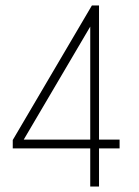

<svg xmlns="http://www.w3.org/2000/svg" viewBox="-20 -680 505 700"><path d="M341 -660V-171H416V-139H341V0H309V-139H26.5V-169.5L315 -660ZM309 -171V-583L66.5 -171Z"/></svg>

Font: League Spartan Thin Thin
Style: Regular
Weight: 250
Version: Version 2.002